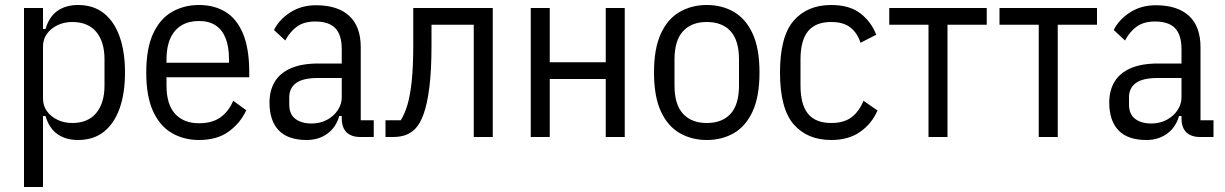

<svg xmlns="http://www.w3.org/2000/svg" viewBox="-20 -548 4901 768"><path d="M76 200V-516H152V-432H162Q177 -482 210.5 -505Q244 -528 292 -528Q354 -528 395.5 -495Q437 -462 458.5 -401.5Q480 -341 480 -258Q480 -175 458.5 -114.5Q437 -54 395.5 -21Q354 12 292 12Q244 12 210.5 -11Q177 -34 162 -84H152V200ZM269 -56Q332 -56 365 -96Q398 -136 398 -206V-310Q398 -381 365 -420.5Q332 -460 269 -460Q237 -460 210.5 -447.5Q184 -435 168 -413Q152 -391 152 -362V-154Q152 -125 168 -103Q184 -81 210.5 -68.5Q237 -56 269 -56Z M776 12Q716 12 668 -15.5Q620 -43 592.5 -102.5Q565 -162 565 -258Q565 -354 592.5 -413.5Q620 -473 668 -500.5Q716 -528 776 -528Q837 -528 882 -500.5Q927 -473 952 -413.5Q977 -354 977 -258V-239H646V-206Q646 -130 680.5 -92.5Q715 -55 776 -55Q828 -55 861 -78Q894 -101 913 -145L965 -107Q941 -55 894.5 -21.5Q848 12 776 12ZM776 -464Q735 -464 706 -446.5Q677 -429 661.5 -395Q646 -361 646 -310V-297H896V-310Q896 -361 882.5 -395Q869 -429 842.5 -446.5Q816 -464 776 -464Z M1475 0H1421Q1397 0 1380.5 -8.5Q1364 -17 1355.5 -33.5Q1347 -50 1347 -74V-94L1357 -84H1337Q1324 -38 1289 -13Q1254 12 1207 12Q1132 12 1095 -26.5Q1058 -65 1058 -138Q1058 -186 1079 -221Q1100 -256 1143.5 -275Q1187 -294 1254 -294H1347V-351Q1347 -408 1321.5 -435Q1296 -462 1241 -462Q1197 -462 1169 -442.5Q1141 -423 1121 -386L1076 -428Q1096 -469 1140.5 -498Q1185 -527 1244 -527Q1331 -527 1377 -484.5Q1423 -442 1423 -359V-67H1475ZM1347 -236H1252Q1192 -236 1164.5 -216Q1137 -196 1137 -158V-130Q1137 -91 1161.5 -72.5Q1186 -54 1226 -54Q1261 -54 1288.5 -69Q1316 -84 1331.5 -108Q1347 -132 1347 -158Z M1522 0V-67H1583Q1599 -92 1610 -129.5Q1621 -167 1627 -224.5Q1633 -282 1633 -368V-516H1951V0H1875V-449H1706V-366Q1706 -266 1697.5 -199Q1689 -132 1674.5 -92Q1660 -52 1641 -33Q1623 -15 1601.5 -7.5Q1580 0 1551 0Z M2103 0V-516H2179V-299H2403V-516H2479V0H2403V-232H2179V0Z M2807 12Q2747 12 2699 -15.5Q2651 -43 2623.5 -102.5Q2596 -162 2596 -258Q2596 -354 2623.5 -413.5Q2651 -473 2699 -500.5Q2747 -528 2807 -528Q2868 -528 2915.5 -500.5Q2963 -473 2990.5 -413.5Q3018 -354 3018 -258Q3018 -162 2990.5 -102.5Q2963 -43 2915.5 -15.5Q2868 12 2807 12ZM2807 -56Q2869 -56 2902.5 -93Q2936 -130 2936 -206V-310Q2936 -386 2902.5 -423Q2869 -460 2807 -460Q2746 -460 2712 -423Q2678 -386 2678 -310V-206Q2678 -130 2712 -93Q2746 -56 2807 -56Z M3305 12Q3209 12 3154.5 -51Q3100 -114 3100 -258Q3100 -402 3154.5 -465Q3209 -528 3305 -528Q3378 -528 3421.5 -494.5Q3465 -461 3485 -409L3422 -377Q3409 -417 3381 -438.5Q3353 -460 3305 -460Q3242 -460 3212 -423Q3182 -386 3182 -310V-206Q3182 -130 3212 -93Q3242 -56 3305 -56Q3355 -56 3385.5 -78.5Q3416 -101 3434 -145L3490 -106Q3467 -53 3420.5 -20.5Q3374 12 3305 12Z M3694 0V-449H3537V-516H3927V-449H3770V0Z M4135 0V-449H3978V-516H4368V-449H4211V0Z M4834 0H4780Q4756 0 4739.5 -8.5Q4723 -17 4714.5 -33.5Q4706 -50 4706 -74V-94L4716 -84H4696Q4683 -38 4648 -13Q4613 12 4566 12Q4491 12 4454 -26.5Q4417 -65 4417 -138Q4417 -186 4438 -221Q4459 -256 4502.5 -275Q4546 -294 4613 -294H4706V-351Q4706 -408 4680.5 -435Q4655 -462 4600 -462Q4556 -462 4528 -442.5Q4500 -423 4480 -386L4435 -428Q4455 -469 4499.5 -498Q4544 -527 4603 -527Q4690 -527 4736 -484.5Q4782 -442 4782 -359V-67H4834ZM4706 -236H4611Q4551 -236 4523.5 -216Q4496 -196 4496 -158V-130Q4496 -91 4520.5 -72.5Q4545 -54 4585 -54Q4620 -54 4647.5 -69Q4675 -84 4690.5 -108Q4706 -132 4706 -158Z"/></svg>

Font: IBM Plex Sans Condensed
Style: Regular
Weight: 400
Width: 3
Designer: Mike Abbink, Paul van der Laan, Pieter van Rosmalen
Foundry: Bold Monday
Version: Version 3.201